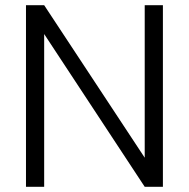

<svg xmlns="http://www.w3.org/2000/svg" viewBox="-20 -719 726 739"><path d="M607 0H537L150 -588V0H80V-699H150L537 -112V-699H607Z"/></svg>

Font: Poppins-tnum Light
Style: Regular
Weight: 300
Designer: Ninad Kale (Devanagari), Jonny Pinhorn (Latin)
Foundry: Indian Type Foundry
Version: Version 4.004